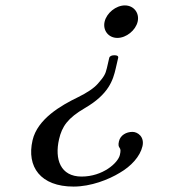

<svg xmlns="http://www.w3.org/2000/svg" viewBox="-20 -510 680 709"><path d="M422.7 62C415.8 92 359.2 142 281.2 142C203.2 142 181 78 198.1 4C208.9 -43 230.1 -74 293.6 -111C381.4 -162 397.4 -214 407.3 -257L416.3 -296C418 -303 412.6 -306 402.6 -306C392.6 -306 385 -303 383.3 -296L374.8 -259C369.3 -235 363.2 -226 341.4 -201C326.5 -184 300.6 -167 267.9 -151C205.9 -121 118.4 -71 100.2 8C77.5 106 129.7 179 251.7 179C315.7 179 381.7 153 422.4 128C464 104 497.3 68 506.1 30C514.2 -5 488.3 -23 469.3 -23C446.3 -23 424.5 -11 419.2 12C416.2 25 417.8 31 421.7 36C425.5 41 426.1 47 422.7 62ZM488.3 -430C495.7 -462 474.1 -490 441.1 -490C408.1 -490 373.7 -462 366.3 -430C358.9 -398 380.4 -370 413.4 -370C446.4 -370 480.9 -398 488.3 -430Z"/></svg>

Font: Linux Libertine Mono O
Style: Mono Oblique
Weight: 400
Italic angle: -13°
Designer: Philipp H. Poll
Foundry: Philipp H. Poll
Version: Version 5.1.7